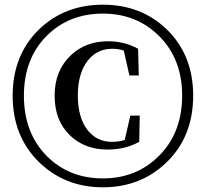

<svg xmlns="http://www.w3.org/2000/svg" viewBox="-20 -780 878 819"><path d="M536 -287H576L574 -175Q514 -142 439 -142Q341 -142 278 -203Q213 -266 213 -372Q213 -478 281 -543Q344 -604 441 -604Q511 -604 569 -572L572 -458H532L508 -564Q487 -572 459 -572Q394 -572 354 -521Q312 -467 312 -373Q312 -279 353 -226Q392 -175 458 -175Q487 -175 512 -183ZM658 -115Q757 -214 757 -372Q757 -529 658 -627Q562 -722 419 -722Q275 -722 180 -628Q82 -530 82 -372Q82 -213 180 -114Q275 -19 419 -19Q562 -19 658 -115ZM690 -656Q804 -546 804 -372Q804 -197 690 -87Q580 19 419 19Q258 19 148 -87Q34 -197 34 -372Q34 -546 148 -656Q257 -760 419 -760Q581 -760 690 -656Z"/></svg>

Font: Source Han Serif JP
Style: Bold
Weight: 700
Designer: Ryoko NISHIZUKA  (kana & ideographs); Frank Grießhammer (Latin, Greek & Cyrillic); Wenlong ZHANG  (bopomofo); Sandoll Co
Foundry: Adobe Systems Incorporated
Version: Version 1.000;PS 1;hotconv 16.6.53;makeotf.lib2.5.65590